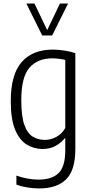

<svg xmlns="http://www.w3.org/2000/svg" viewBox="-20 -828 510 1078"><path d="M199.5 230Q168.5 230 134 224.5Q99.5 219 72 208.5V158Q105.5 169.5 136.5 175Q167.5 180.5 196.5 180.5Q271 180.5 308.8 144Q346.5 107.5 346.5 15V-51.5H343Q325 -27.5 293.2 -9.5Q261.5 8.5 218.5 8.5Q171.5 8.5 131 -15.8Q90.5 -40 65.5 -98.5Q40.5 -157 40.5 -260Q40.5 -410.5 102 -480Q163.5 -549.5 277 -549.5Q308.5 -549.5 343.8 -543.8Q379 -538 403 -529.5V8.5Q403 128.5 351 179.2Q299 230 199.5 230ZM232 -42.5Q265.5 -42.5 297.2 -59.8Q329 -77 346.5 -110V-491.5Q333 -495 312.8 -497.8Q292.5 -500.5 274.5 -500.5Q190.5 -500.5 145 -447.5Q99.5 -394.5 99.5 -265.5Q99.5 -174.5 117 -126.2Q134.5 -78 164.8 -60.2Q195 -42.5 232 -42.5ZM217 -629 128 -808H173.5L245 -659L316.5 -808H362L273 -629Z"/></svg>

Font: Encode Sans Cnd Lt
Style: Regular
Weight: 300
Width: 3
Designer: Multiple Designers
Foundry: Impallari Type
Version: Version 3.002; ttfautohint (v1.8.3) -l 8 -r 50 -G 200 -x 14 